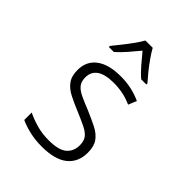

<svg xmlns="http://www.w3.org/2000/svg" viewBox="-220 -879 1003 1003"><g transform="rotate(45 281.5 -377.5)"><path d="M267 10Q219 10 176.5 0Q134 -10 105 -24V-79Q140 -62 181 -50.5Q222 -39 270 -39Q343 -39 373.5 -65Q404 -91 404 -136Q404 -167 390 -185.5Q376 -204 346.5 -218.5Q317 -233 272 -252Q228 -270 192.5 -288Q157 -306 137 -333Q117 -360 117 -405Q117 -471 165 -506.5Q213 -542 300 -542Q343 -542 379.5 -534Q416 -526 451 -510L432 -464Q399 -479 366 -485.5Q333 -492 300 -492Q173 -492 173 -406Q173 -376 187.5 -358Q202 -340 231.5 -326Q261 -312 304 -295Q351 -275 386.5 -257Q422 -239 441.5 -212Q461 -185 461 -138Q461 -68 413 -29Q365 10 267 10ZM148 -614Q165 -635 186.5 -662Q208 -689 227.5 -716Q247 -743 259 -765H313Q325 -743 344.5 -715Q364 -687 385.5 -660.5Q407 -634 425 -614V-606H387Q361 -628 335 -658.5Q309 -689 286 -717Q263 -689 236.5 -658.5Q210 -628 185 -606H148Z"/></g></svg>

Font: Noto Sans Mono SemiCondensed Light
Style: Regular
Weight: 300
Width: 4
Designer: Monotype Design Team
Foundry: Monotype Imaging Inc.
Version: Version 2.014; ttfautohint (v1.8.4.7-5d5b)